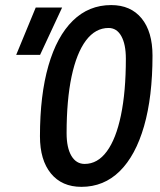

<svg xmlns="http://www.w3.org/2000/svg" viewBox="-20 -723 626 753"><path d="M299.3 9.8Q222.7 9.8 179.7 -42.7Q136.7 -95.2 136.7 -188.5Q136.7 -350.1 169.9 -465.3Q203.1 -580.6 265.6 -641.8Q328.1 -703.1 416 -703.1Q492.7 -703.1 535.4 -650.9Q578.1 -598.6 578.1 -504.9Q578.1 -343.3 544.9 -228Q511.7 -112.8 449.5 -51.5Q387.2 9.8 299.3 9.8ZM312 -80.1Q362.8 -80.1 398.9 -129.2Q435.1 -178.2 454.3 -270.8Q473.6 -363.3 473.6 -492.7Q473.6 -549.3 455.8 -581.3Q438 -613.3 405.8 -613.3Q354 -613.3 317.1 -564.2Q280.3 -515.1 260.7 -422.9Q241.2 -330.6 241.2 -200.7Q241.2 -143.6 260 -111.8Q278.8 -80.1 312 -80.1ZM43.5 -507.8 120.1 -693.4H223.6L137.2 -507.8Z"/></svg>

Font: Cascadia Code PL
Style: Italic
Weight: 400
Italic angle: -10°
Monospace: yes
Designer: Aaron Bell
Foundry: Saja Typeworks
Version: Version 2404.023